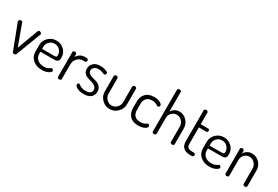

<svg xmlns="http://www.w3.org/2000/svg" viewBox="64 -1797 4108 2840"><g transform="rotate(30 2117.5 -377.5)"><path d="M15 -445Q15 -457 27.5 -466Q40 -475 54 -475Q72 -475 78 -460L210 -100L342 -456Q350 -475 365 -475Q377 -475 391 -466Q405 -457 405 -446Q405 -438 401 -430L240 -8Q234 8 210 8Q186 8 180 -8L19 -430Q15 -436 15 -445Z M465 -183V-295Q465 -370 521 -424.5Q577 -479 656 -479Q732 -479 787.5 -427Q843 -375 843 -297Q843 -269 836.5 -252Q830 -235 815.5 -228Q801 -221 789 -219Q777 -217 756 -217H530V-180Q530 -121 572.5 -85.5Q615 -50 682 -50Q716 -50 741.5 -60Q767 -70 780.5 -80Q794 -90 802 -90Q813 -90 821.5 -79.5Q830 -69 830 -59Q830 -38 787 -15.5Q744 7 680 7Q585 7 525 -45.5Q465 -98 465 -183ZM530 -265H730Q760 -265 770 -271.5Q780 -278 780 -299Q780 -349 744.5 -387Q709 -425 655 -425Q603 -425 566.5 -389Q530 -353 530 -303Z M941 -26V-449Q941 -459 950 -466Q959 -473 973 -473Q986 -473 995 -466Q1004 -459 1004 -449V-400Q1022 -433 1057 -456Q1092 -479 1138 -479H1173Q1183 -479 1191 -470Q1199 -461 1199 -449Q1199 -437 1191 -428Q1183 -419 1173 -419H1138Q1086 -419 1046 -378.5Q1006 -338 1006 -273V-26Q1006 -16 996.5 -8Q987 0 973 0Q960 0 950.5 -8Q941 -16 941 -26Z M1238 -65Q1238 -75 1245 -85Q1252 -95 1261 -95Q1268 -95 1283 -83.5Q1298 -72 1326 -60Q1354 -48 1393 -48Q1446 -48 1471 -68Q1496 -88 1496 -119Q1496 -155 1470.5 -176.5Q1445 -198 1409 -208Q1373 -218 1336.5 -230Q1300 -242 1274.5 -269.5Q1249 -297 1249 -343Q1249 -398 1288.5 -438.5Q1328 -479 1407 -479Q1456 -479 1498.5 -463.5Q1541 -448 1541 -430Q1541 -420 1533 -408Q1525 -396 1514 -396Q1511 -396 1477 -410Q1443 -424 1408 -424Q1358 -424 1333 -400Q1308 -376 1308 -346Q1308 -315 1333.5 -297Q1359 -279 1395.5 -269.5Q1432 -260 1468.5 -247.5Q1505 -235 1530.5 -203.5Q1556 -172 1556 -122Q1556 -62 1513.5 -27.5Q1471 7 1395 7Q1329 7 1283.5 -16.5Q1238 -40 1238 -65Z M1648 -181V-448Q1648 -457 1657.5 -465Q1667 -473 1681 -473Q1693 -473 1703 -465Q1713 -457 1713 -448V-181Q1713 -131 1750 -92Q1787 -53 1838 -53Q1889 -53 1926 -92Q1963 -131 1963 -181V-449Q1963 -459 1973 -466Q1983 -473 1996 -473Q2009 -473 2018.5 -466Q2028 -459 2028 -449V-181Q2028 -106 1971.5 -49.5Q1915 7 1838 7Q1760 7 1704 -49.5Q1648 -106 1648 -181Z M2132 -183V-290Q2132 -374 2181 -426.5Q2230 -479 2325 -479Q2385 -479 2425.5 -457.5Q2466 -436 2466 -414Q2466 -403 2457 -392.5Q2448 -382 2437 -382Q2431 -382 2418.5 -391Q2406 -400 2383 -409.5Q2360 -419 2328 -419Q2264 -419 2230.5 -385Q2197 -351 2197 -290V-183Q2197 -121 2230.5 -87Q2264 -53 2329 -53Q2363 -53 2386.5 -62.5Q2410 -72 2422.5 -81.5Q2435 -91 2442 -91Q2455 -91 2463.5 -81Q2472 -71 2472 -59Q2472 -36 2430 -14.5Q2388 7 2326 7Q2230 7 2181 -45Q2132 -97 2132 -183Z M2560 -26V-739Q2560 -749 2569 -756Q2578 -763 2592 -763Q2606 -763 2615.5 -756Q2625 -749 2625 -739V-403Q2642 -435 2676.5 -457Q2711 -479 2757 -479Q2829 -479 2881.5 -424Q2934 -369 2934 -292V-26Q2934 -14 2924.5 -7Q2915 0 2901 0Q2889 0 2879 -7Q2869 -14 2869 -26V-292Q2869 -341 2832 -380Q2795 -419 2745 -419Q2698 -419 2661.5 -384Q2625 -349 2625 -292V-26Q2625 -16 2615 -8Q2605 0 2592 0Q2579 0 2569.5 -8Q2560 -16 2560 -26Z M3054 -147V-674Q3054 -684 3064 -691Q3074 -698 3086 -698Q3099 -698 3109 -691Q3119 -684 3119 -674V-473H3248Q3258 -473 3264.5 -465Q3271 -457 3271 -446Q3271 -435 3264.5 -427Q3258 -419 3248 -419H3119V-147Q3119 -98 3139.5 -78.5Q3160 -59 3212 -59H3240Q3253 -59 3261.5 -50.5Q3270 -42 3270 -30Q3270 -18 3261.5 -9Q3253 0 3240 0H3212Q3054 0 3054 -147Z M3326 -183V-295Q3326 -370 3382 -424.5Q3438 -479 3517 -479Q3593 -479 3648.5 -427Q3704 -375 3704 -297Q3704 -269 3697.5 -252Q3691 -235 3676.5 -228Q3662 -221 3650 -219Q3638 -217 3617 -217H3391V-180Q3391 -121 3433.5 -85.5Q3476 -50 3543 -50Q3577 -50 3602.5 -60Q3628 -70 3641.5 -80Q3655 -90 3663 -90Q3674 -90 3682.5 -79.5Q3691 -69 3691 -59Q3691 -38 3648 -15.5Q3605 7 3541 7Q3446 7 3386 -45.5Q3326 -98 3326 -183ZM3391 -265H3591Q3621 -265 3631 -271.5Q3641 -278 3641 -299Q3641 -349 3605.5 -387Q3570 -425 3516 -425Q3464 -425 3427.5 -389Q3391 -353 3391 -303Z M3802 -26V-449Q3802 -460 3811 -466.5Q3820 -473 3834 -473Q3846 -473 3855 -466Q3864 -459 3864 -449V-403Q3881 -435 3916 -457Q3951 -479 3998 -479Q4070 -479 4123 -424Q4176 -369 4176 -292V-26Q4176 -14 4166 -7Q4156 0 4143 0Q4131 0 4121 -7Q4111 -14 4111 -26V-292Q4111 -341 4074 -380Q4037 -419 3986 -419Q3939 -419 3903 -384Q3867 -349 3867 -292V-26Q3867 -16 3857 -8Q3847 0 3834 0Q3820 0 3811 -8Q3802 -16 3802 -26Z"/></g></svg>

Font: Terminal Dosis
Style: Regular
Weight: 400
Designer: Edgar Tolentino, Pablo Impallari, Igino Marini
Foundry: Edgar Tolentino, Pablo Impallari, Igino Marini
Version: Version 1.007